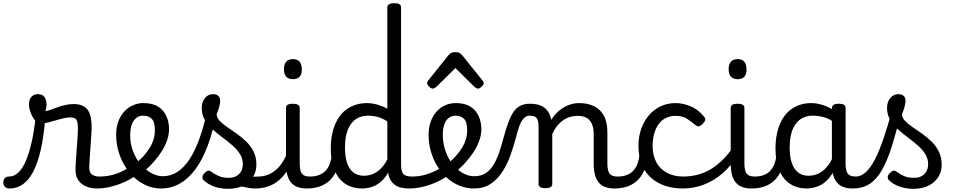

<svg xmlns="http://www.w3.org/2000/svg" viewBox="-114 -1166 5997 1205"><path d="M-55 17Q-74 17 -83.5 5.5Q-93 -6 -93.5 -20.5Q-94 -35 -85 -46.5Q-76 -58 -57 -58Q-26 -58 0 -82Q26 -106 47 -153.5Q68 -201 84 -271Q100 -341 110 -433L170 -424Q161 -312 142.5 -229Q124 -146 96 -91.5Q68 -37 30.5 -10Q-7 17 -55 17ZM491 17Q468 17 445 10.5Q422 4 402.5 -9.5Q383 -23 371.5 -45.5Q360 -68 360 -100Q360 -125 362.5 -159Q365 -193 367.5 -230.5Q370 -268 372.5 -302Q375 -336 375 -361Q375 -400 365.5 -414.5Q356 -429 330 -429Q302 -429 266 -419Q230 -409 196 -399.5Q162 -390 141 -390Q123 -390 106.5 -409.5Q90 -429 79 -457.5Q68 -486 68 -513Q68 -531 74.5 -545Q81 -559 93.5 -567Q106 -575 124 -575Q155 -575 166.5 -555Q178 -535 178 -510Q178 -499 176 -488Q174 -477 171 -469Q181 -469 199.5 -475.5Q218 -482 242 -491Q266 -500 293.5 -506.5Q321 -513 348 -513Q388 -513 413 -498Q438 -483 449.5 -451.5Q461 -420 461 -369Q461 -346 458.5 -310.5Q456 -275 453.5 -237Q451 -199 448.5 -166Q446 -133 446 -115Q446 -84 463 -71Q480 -58 510 -58Q524 -58 531 -46.5Q538 -35 536.5 -20.5Q535 -6 524 5.5Q513 17 491 17Z M493 17Q474 17 467.5 5.5Q461 -6 465 -20.5Q469 -35 481 -46.5Q493 -58 512 -58Q568 -58 619.5 -77Q671 -96 708 -124Q722 -133 732 -128Q742 -123 747 -110.5Q752 -98 750.5 -84.5Q749 -71 738 -64Q706 -41 664.5 -22.5Q623 -4 579 6.5Q535 17 493 17Z M712 -121Q734 -136 753.5 -153.5Q773 -171 789 -189Q811 -214 826.5 -239.5Q842 -265 850 -292.5Q858 -320 858 -349Q858 -401 838 -420.5Q818 -440 784 -440Q770 -440 763.5 -452Q757 -464 757.5 -479.5Q758 -495 765.5 -507Q773 -519 787 -519Q844 -519 879.5 -496Q915 -473 931 -435.5Q947 -398 947 -355Q947 -321 934.5 -285Q922 -249 900 -214.5Q878 -180 849 -148Q828 -124 804 -103Q780 -82 754 -64Z M895 17Q851 17 809.5 0Q768 -17 733 -48Q698 -79 671.5 -121.5Q645 -164 630 -214.5Q615 -265 615 -321Q615 -355 623 -385.5Q631 -416 646.5 -440.5Q662 -465 683.5 -482.5Q705 -500 731 -509.5Q757 -519 787 -519Q796 -519 800.5 -507Q805 -495 804 -479.5Q803 -464 797.5 -452Q792 -440 783 -440Q764 -440 749.5 -431.5Q735 -423 724.5 -407.5Q714 -392 708.5 -369.5Q703 -347 703 -319Q703 -262 721.5 -215Q740 -168 770.5 -133Q801 -98 837 -79Q873 -60 908 -60Q956 -60 997.5 -86Q1039 -112 1074 -164.5Q1109 -217 1137.5 -295.5Q1166 -374 1188 -478Q1190 -487 1205 -487.5Q1220 -488 1234 -481Q1248 -474 1245 -459Q1223 -341 1189.5 -251.5Q1156 -162 1111.5 -102.5Q1067 -43 1013 -13Q959 17 895 17Z M1486 17Q1462 17 1437.5 11.5Q1413 6 1389.5 3.5Q1366 1 1341 12L1362 -16Q1397 -34 1421.5 -43Q1446 -52 1465.5 -55Q1485 -58 1505 -58Q1514 -58 1516 -46.5Q1518 -35 1514 -20.5Q1510 -6 1502.5 5.5Q1495 17 1486 17ZM1317 19Q1271 19 1231 5Q1191 -9 1163 -36Q1156 -44 1156.5 -56Q1157 -68 1171 -81Q1182 -92 1191 -94.5Q1200 -97 1211 -89Q1237 -70 1261.5 -60Q1286 -50 1323 -50Q1363 -50 1386.5 -73.5Q1410 -97 1410 -135Q1410 -171 1391.5 -200Q1373 -229 1343.5 -254.5Q1314 -280 1281 -304.5Q1248 -329 1218.5 -356Q1189 -383 1170.5 -415.5Q1152 -448 1152 -488Q1152 -526 1172 -550.5Q1192 -575 1223 -575Q1244 -575 1256 -564.5Q1268 -554 1268 -535Q1268 -519 1262.5 -497.5Q1257 -476 1246 -450Q1246 -428 1264 -408.5Q1282 -389 1310.5 -369.5Q1339 -350 1370.5 -328Q1402 -306 1430.5 -278.5Q1459 -251 1477 -215.5Q1495 -180 1495 -133Q1495 -66 1446.5 -23.5Q1398 19 1317 19Z M1487 17Q1473 17 1466.5 5.5Q1460 -6 1461.5 -20.5Q1463 -35 1474 -46.5Q1485 -58 1506 -58Q1539 -58 1567 -69Q1595 -80 1618 -100Q1641 -120 1658.5 -147Q1676 -174 1688 -205Q1694 -220 1705.5 -218.5Q1717 -217 1725.5 -207Q1734 -197 1731 -186Q1716 -138 1692.5 -100.5Q1669 -63 1638.5 -36.5Q1608 -10 1570 3.5Q1532 17 1487 17Z M1812 17Q1778 17 1753 7.5Q1728 -2 1712 -21.5Q1696 -41 1688.5 -70.5Q1681 -100 1681 -140V-489Q1681 -502 1691.5 -508.5Q1702 -515 1723 -515Q1745 -515 1756 -508.5Q1767 -502 1767 -489V-140Q1767 -95 1780.5 -76.5Q1794 -58 1831 -58Q1845 -58 1852 -46.5Q1859 -35 1857.5 -20.5Q1856 -6 1845 5.5Q1834 17 1812 17ZM1725 -669Q1697 -669 1682.5 -684.5Q1668 -700 1668 -731Q1668 -763 1682.5 -779Q1697 -795 1725 -795Q1752 -795 1766 -779Q1780 -763 1780 -731Q1781 -700 1766.5 -684.5Q1752 -669 1725 -669Z M1812 17Q1798 17 1791.5 5.5Q1785 -6 1786.5 -20.5Q1788 -35 1799 -46.5Q1810 -58 1831 -58Q1861 -58 1884.5 -66Q1908 -74 1925 -90Q1942 -106 1952.5 -130Q1963 -154 1967 -186Q1969 -201 1982 -205.5Q1995 -210 2007.5 -205.5Q2020 -201 2018 -186Q2014 -133 1997 -94.5Q1980 -56 1953 -31.5Q1926 -7 1890.5 5Q1855 17 1812 17Z M2157 17Q2100 17 2056 -10.5Q2012 -38 1987 -94Q1962 -150 1962 -235Q1962 -287 1972 -331Q1982 -375 2001 -410Q2020 -445 2047.5 -469Q2075 -493 2111 -506Q2147 -519 2190 -519Q2220 -519 2253.5 -509.5Q2287 -500 2317 -484V-1120Q2317 -1133 2328 -1139.5Q2339 -1146 2361 -1146Q2383 -1146 2393 -1139.5Q2403 -1133 2403 -1120V-135Q2403 -90 2417.5 -74Q2432 -58 2472 -58Q2484 -58 2490 -46.5Q2496 -35 2494.5 -20.5Q2493 -6 2483 5.5Q2473 17 2453 17Q2425 17 2402.5 11.5Q2380 6 2364 -6Q2348 -18 2337.5 -35.5Q2327 -53 2323 -77L2322 -83Q2299 -43 2271 -21Q2243 1 2214 9Q2185 17 2157 17ZM2170 -63Q2199 -63 2225 -73.5Q2251 -84 2274.5 -106.5Q2298 -129 2317 -166V-404Q2286 -424 2256.5 -432Q2227 -440 2195 -440Q2169 -440 2146.5 -432Q2124 -424 2106.5 -408Q2089 -392 2076.5 -368Q2064 -344 2057.5 -312Q2051 -280 2051 -239Q2051 -184 2064 -144.5Q2077 -105 2103.5 -84Q2130 -63 2170 -63Z M2453 17Q2434 17 2427.5 5.5Q2421 -6 2425 -20.5Q2429 -35 2441 -46.5Q2453 -58 2472 -58Q2528 -58 2579.5 -77Q2631 -96 2668 -124Q2682 -133 2692 -128Q2702 -123 2707 -110.5Q2712 -98 2710.5 -84.5Q2709 -71 2698 -64Q2666 -41 2624.5 -22.5Q2583 -4 2539 6.5Q2495 17 2453 17Z M2672 -121Q2694 -136 2713.5 -153.5Q2733 -171 2749 -189Q2771 -214 2786.5 -239.5Q2802 -265 2810 -292.5Q2818 -320 2818 -349Q2818 -401 2798 -420.5Q2778 -440 2744 -440Q2730 -440 2723.5 -452Q2717 -464 2717.5 -479.5Q2718 -495 2725.5 -507Q2733 -519 2747 -519Q2804 -519 2839.5 -496Q2875 -473 2891 -435.5Q2907 -398 2907 -355Q2907 -321 2894.5 -285Q2882 -249 2860 -214.5Q2838 -180 2809 -148Q2788 -124 2764 -103Q2740 -82 2714 -64Z M2860 17Q2814 17 2771.5 0Q2729 -17 2693.5 -48Q2658 -79 2631.5 -121.5Q2605 -164 2590.5 -214.5Q2576 -265 2576 -321Q2576 -364 2588.5 -400.5Q2601 -437 2624 -463.5Q2647 -490 2678.5 -504.5Q2710 -519 2747 -519Q2761 -519 2767.5 -507Q2774 -495 2773.5 -479.5Q2773 -464 2765 -452Q2757 -440 2743 -440Q2730 -440 2718 -435Q2706 -430 2696 -420.5Q2686 -411 2679.5 -397Q2673 -383 2669 -364.5Q2665 -346 2665 -323Q2665 -266 2682 -218Q2699 -170 2727.5 -134.5Q2756 -99 2791 -79.5Q2826 -60 2862 -60Q2903 -60 2932 -78Q2961 -96 2981.5 -128.5Q3002 -161 3017.5 -205.5Q3033 -250 3047 -304Q3062 -358 3076.5 -398Q3091 -438 3109 -464Q3127 -490 3152 -502.5Q3177 -515 3213 -515Q3227 -515 3233.5 -503.5Q3240 -492 3239.5 -477.5Q3239 -463 3231.5 -451.5Q3224 -440 3210 -440Q3196 -440 3184.5 -433Q3173 -426 3163 -411Q3153 -396 3144 -371Q3135 -346 3126 -310Q3111 -252 3090.5 -194Q3070 -136 3039 -88Q3008 -40 2964.5 -11.5Q2921 17 2860 17Z M2602 -610Q2592 -610 2579.5 -622Q2567 -634 2567 -644Q2567 -647 2568 -650Q2569 -653 2573 -660L2700 -819Q2706 -826 2715.5 -832.5Q2725 -839 2744 -839Q2763 -839 2772 -832.5Q2781 -826 2787 -819L2915 -660Q2920 -653 2921 -650Q2922 -647 2922 -644Q2922 -634 2909 -622Q2896 -610 2887 -610Q2880 -610 2874 -613.5Q2868 -617 2862 -623L2744 -739L2627 -623Q2620 -617 2614 -613.5Q2608 -610 2602 -610Z M3743 17Q3709 17 3684 7.5Q3659 -2 3643 -21.5Q3627 -41 3619.5 -70.5Q3612 -100 3612 -140V-326Q3612 -361 3601.5 -386.5Q3591 -412 3569 -425.5Q3547 -439 3510 -439Q3489 -439 3466.5 -433Q3444 -427 3423.5 -413.5Q3403 -400 3384.5 -378Q3366 -356 3352 -324V-11Q3352 2 3341 8.5Q3330 15 3308 15Q3287 15 3276.5 8.5Q3266 2 3266 -11V-369Q3266 -411 3254 -425.5Q3242 -440 3211 -440Q3196 -440 3189 -451.5Q3182 -463 3182 -477.5Q3182 -492 3190 -503.5Q3198 -515 3213 -515Q3240 -515 3261.5 -509.5Q3283 -504 3299.5 -492.5Q3316 -481 3327 -463.5Q3338 -446 3344 -422L3346 -414Q3360 -438 3379 -457Q3398 -476 3420.5 -490Q3443 -504 3468.5 -511.5Q3494 -519 3522 -519Q3574 -519 3613.5 -500Q3653 -481 3675.5 -440.5Q3698 -400 3698 -334V-140Q3698 -95 3711.5 -76.5Q3725 -58 3762 -58Q3776 -58 3783 -46.5Q3790 -35 3788.5 -20.5Q3787 -6 3776 5.5Q3765 17 3743 17Z M3743 17Q3729 17 3722.5 5.5Q3716 -6 3717.5 -20.5Q3719 -35 3730 -46.5Q3741 -58 3762 -58Q3792 -58 3815.5 -66Q3839 -74 3856 -90Q3873 -106 3883.5 -130Q3894 -154 3898 -186Q3900 -201 3913 -205.5Q3926 -210 3938.5 -205.5Q3951 -201 3949 -186Q3945 -133 3928 -94.5Q3911 -56 3884 -31.5Q3857 -7 3821.5 5Q3786 17 3743 17Z M4174 17Q4045 17 3969 -53Q3893 -123 3893 -250Q3893 -309 3910.5 -358Q3928 -407 3959 -443Q3990 -479 4032.5 -499Q4075 -519 4126 -519Q4172 -519 4220 -499Q4268 -479 4304 -435Q4315 -421 4312 -411.5Q4309 -402 4298 -390Q4285 -377 4274 -374Q4263 -371 4251 -381Q4223 -404 4196.5 -421.5Q4170 -439 4126 -439Q4093 -439 4066 -426Q4039 -413 4020.5 -388Q4002 -363 3992 -328.5Q3982 -294 3982 -250Q3982 -190 4005.5 -147Q4029 -104 4072.5 -81Q4116 -58 4174 -58Q4188 -58 4195.5 -46.5Q4203 -35 4203 -20.5Q4203 -6 4196 5.5Q4189 17 4174 17Z M4172 17Q4153 17 4144 5.5Q4135 -6 4135 -20.5Q4135 -35 4144.5 -46.5Q4154 -58 4173 -58Q4230 -58 4282 -74.5Q4334 -91 4383 -129Q4432 -167 4479 -230Q4485 -237 4497 -232Q4509 -227 4517.5 -216.5Q4526 -206 4519 -196Q4476 -126 4421 -78.5Q4366 -31 4302.5 -7Q4239 17 4172 17Z M4603 17Q4569 17 4544 7.5Q4519 -2 4503 -21.5Q4487 -41 4479.5 -70.5Q4472 -100 4472 -140V-489Q4472 -502 4482.5 -508.5Q4493 -515 4514 -515Q4536 -515 4547 -508.5Q4558 -502 4558 -489V-140Q4558 -95 4571.5 -76.5Q4585 -58 4622 -58Q4636 -58 4643 -46.5Q4650 -35 4648.5 -20.5Q4647 -6 4636 5.5Q4625 17 4603 17ZM4516 -669Q4488 -669 4473.5 -684.5Q4459 -700 4459 -731Q4459 -763 4473.5 -779Q4488 -795 4516 -795Q4543 -795 4557 -779Q4571 -763 4571 -731Q4572 -700 4557.5 -684.5Q4543 -669 4516 -669Z M4603 17Q4589 17 4582.5 5.5Q4576 -6 4577.5 -20.5Q4579 -35 4590 -46.5Q4601 -58 4622 -58Q4652 -58 4675.5 -66Q4699 -74 4716 -90Q4733 -106 4743.5 -130Q4754 -154 4758 -186Q4760 -201 4773 -205.5Q4786 -210 4798.5 -205.5Q4811 -201 4809 -186Q4805 -133 4788 -94.5Q4771 -56 4744 -31.5Q4717 -7 4681.5 5Q4646 17 4603 17Z M4948 17Q4891 17 4847 -10.5Q4803 -38 4778 -94Q4753 -150 4753 -235Q4753 -287 4763 -331Q4773 -375 4791.5 -410Q4810 -445 4837.5 -469Q4865 -493 4900 -506Q4935 -519 4977 -519Q5018 -519 5061 -503Q5104 -487 5138 -461V-386Q5098 -418 5061.5 -429Q5025 -440 4986 -440Q4960 -440 4937.5 -432Q4915 -424 4897.5 -408Q4880 -392 4867.5 -368Q4855 -344 4848.5 -312Q4842 -280 4842 -239Q4842 -184 4855 -144.5Q4868 -105 4894.5 -84Q4921 -63 4961 -63Q4997 -63 5028.5 -79.5Q5060 -96 5086.5 -132.5Q5113 -169 5132 -229L5148 -168Q5125 -91 5091.5 -51Q5058 -11 5020.5 3Q4983 17 4948 17ZM5238 17Q5204 17 5179 7.5Q5154 -2 5138 -21.5Q5122 -41 5114.5 -70.5Q5107 -100 5107 -140V-486Q5107 -501 5118 -508Q5129 -515 5151 -515Q5172 -515 5182.5 -508.5Q5193 -502 5193 -488V-140Q5193 -95 5206.5 -76.5Q5220 -58 5257 -58Q5266 -58 5270.5 -46.5Q5275 -35 5273.5 -20.5Q5272 -6 5263.5 5.5Q5255 17 5238 17Z M5238 17Q5219 17 5212.5 5.5Q5206 -6 5210 -20.5Q5214 -35 5226 -46.5Q5238 -58 5257 -58Q5290 -58 5320 -85.5Q5350 -113 5377.5 -166.5Q5405 -220 5432 -299.5Q5459 -379 5487 -483Q5492 -498 5506.5 -499.5Q5521 -501 5533.5 -493Q5546 -485 5542 -469Q5512 -338 5482.5 -245.5Q5453 -153 5419 -95Q5385 -37 5341 -10Q5297 17 5238 17Z M5618 19Q5572 19 5532 5Q5492 -9 5464 -36Q5457 -44 5457.5 -56Q5458 -68 5472 -81Q5483 -92 5492 -94.5Q5501 -97 5512 -89Q5538 -70 5562.5 -60Q5587 -50 5624 -50Q5664 -50 5687.5 -73.5Q5711 -97 5711 -135Q5711 -171 5692.5 -200Q5674 -229 5644.5 -254.5Q5615 -280 5582 -304.5Q5549 -329 5519.5 -356Q5490 -383 5471.5 -415.5Q5453 -448 5453 -488Q5453 -526 5473 -550.5Q5493 -575 5524 -575Q5545 -575 5557 -564.5Q5569 -554 5569 -535Q5569 -519 5563.5 -497.5Q5558 -476 5547 -450Q5547 -428 5565 -408.5Q5583 -389 5611.5 -369.5Q5640 -350 5671.5 -328Q5703 -306 5731.5 -278.5Q5760 -251 5778 -215.5Q5796 -180 5796 -133Q5796 -66 5747.5 -23.5Q5699 19 5618 19Z"/></svg>

Font: Playwrite BR
Style: Regular
Weight: 400
Designer: Veronika Burian, José Scaglione
Foundry: TypeTogether
Version: Version 1.002